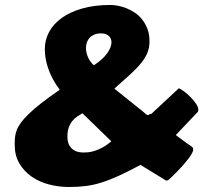

<svg xmlns="http://www.w3.org/2000/svg" viewBox="-20 -727 817 772"><path d="M39.1 -145Q39.1 -160.2 40.3 -174.1Q41.5 -188 46.9 -202.6Q52.2 -217.3 63.7 -233.2Q75.2 -249 95.2 -268.6Q115.2 -288.1 145.8 -312Q176.3 -335.9 220.2 -366.2Q189.5 -407.2 174.8 -448.7Q160.2 -490.2 160.2 -529.8Q160.2 -566.4 177.5 -598.6Q194.8 -630.9 228.5 -655Q262.2 -679.2 311.3 -693.1Q360.4 -707 424.3 -707Q437.5 -707 454.3 -703.9Q471.2 -700.7 488.5 -693.8Q505.9 -687 522.5 -675.8Q539.1 -664.6 552 -648.2Q564.9 -631.8 573 -610.4Q581.1 -588.9 581.1 -561Q581.1 -535.2 572.5 -514.4Q564 -493.7 546.6 -472.4Q529.3 -451.2 502.7 -427Q476.1 -402.8 439.9 -370.6L556.2 -277.3Q561.5 -272.5 566.7 -268.1Q571.8 -263.7 577.6 -264.2Q580.1 -268.1 582.8 -268.6Q585.4 -269 588.4 -269L699.2 -372.1Q708 -368.7 721.4 -358.4Q734.9 -348.1 747.3 -335.4Q759.8 -322.8 768.6 -309.3Q777.3 -295.9 777.3 -286.6Q777.3 -280.8 775.4 -277.3L687 -184.1L692.4 -179.7Q696.8 -176.8 702.9 -172.1Q709 -167.5 716.6 -161.9Q724.1 -156.2 732.7 -150.1Q741.2 -144 750 -138.2Q754.9 -134.8 755.9 -130.9Q756.8 -127 756.8 -126Q756.8 -119.1 751 -108.9Q745.1 -98.6 736.1 -86.9Q727.1 -75.2 716.1 -62.7Q705.1 -50.3 694.3 -39.3Q683.6 -28.3 674.3 -19.3Q665 -10.3 660.2 -5.9Q655.3 -1 649.9 -1Q646 -1 643.1 -3.9L544.9 -64Q495.6 -37.6 458.3 -20.5Q420.9 -3.4 388.4 6.8Q356 17.1 325 21Q293.9 24.9 256.8 24.9Q215.8 24.9 176.8 14.6Q137.7 4.4 107.2 -16.8Q76.7 -38.1 57.9 -69.8Q39.1 -101.6 39.1 -145ZM251 -176.3Q251 -165.5 253.9 -154.5Q256.8 -143.6 264.2 -134.5Q271.5 -125.5 284.2 -119.6Q296.9 -113.8 316.9 -113.8Q323.2 -113.8 334.5 -114.7Q345.7 -115.7 359.9 -120.1Q374 -124.5 391.4 -133.5Q408.7 -142.6 427.7 -158.7L311.5 -271.5Q300.8 -265.6 290 -258.3Q279.3 -251 270.5 -240Q261.7 -229 256.3 -213.6Q251 -198.2 251 -176.3ZM386.2 -592.8Q370.6 -592.8 359.1 -587.9Q347.7 -583 340.3 -575Q333 -566.9 329.3 -556.4Q325.7 -545.9 325.7 -534.2Q325.7 -516.1 333.7 -497.3Q341.8 -478.5 357.4 -464.4Q395.5 -489.7 411.9 -513.9Q428.2 -538.1 428.2 -556.6Q428.2 -573.2 417 -583Q405.8 -592.8 386.2 -592.8Z"/></svg>

Font: Carter One
Style: Regular
Weight: 400
Designer: vernon adams
Foundry: vernon adams
Version: Version 1.000